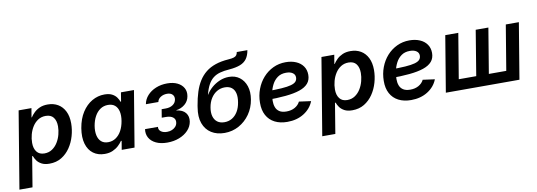

<svg xmlns="http://www.w3.org/2000/svg" viewBox="-80 -1177 5115 1829"><g transform="rotate(-10 2477.5 -262.0)"><path d="M-13.7 204.1 109.9 -541H233.9L219.2 -453.6H222.7Q236.8 -475.6 259.3 -497.6Q281.7 -519.5 314.2 -533.9Q346.7 -548.3 391.1 -548.3Q447.8 -548.3 490.5 -523.2Q533.2 -498 557.4 -449.7Q581.5 -401.4 581.5 -332.5Q581.5 -272.5 564.2 -211.7Q546.9 -150.9 512.9 -100.8Q479 -50.8 429 -20.3Q378.9 10.3 312.5 10.3Q266.1 10.3 236.6 -5.6Q207 -21.5 190.9 -44.4Q174.8 -67.4 167.5 -88.9H161.1L112.8 204.1ZM281.7 -94.2Q324.7 -94.2 356.9 -116Q389.2 -137.7 410.6 -172.6Q432.1 -207.5 442.6 -248.3Q453.1 -289.1 453.1 -326.7Q453.1 -380.4 428.7 -412.4Q404.3 -444.3 354 -444.3Q312 -444.3 279.8 -423.6Q247.6 -402.8 226.1 -368.9Q204.6 -335 193.6 -294.4Q182.6 -253.9 182.6 -213.4Q182.6 -158.7 207.8 -126.5Q232.9 -94.2 281.7 -94.2Z M847.2 10.3Q782.2 10.3 736.8 -23.2Q691.4 -56.6 672.9 -119.4Q654.3 -182.1 668.5 -270Q683.6 -359.4 723.6 -421.4Q763.7 -483.4 820.1 -515.9Q876.5 -548.3 939.9 -548.3Q985.8 -548.3 1013.9 -533.4Q1042 -518.6 1057.6 -496.6Q1073.2 -474.6 1080.1 -453.6H1085.4L1099.6 -541H1225.6L1135.7 0H1011.7L1025.9 -85H1019Q1004.4 -63 981.2 -41.3Q958 -19.5 925 -4.6Q892.1 10.3 847.2 10.3ZM898.4 -94.2Q939.9 -94.2 972.7 -116.5Q1005.4 -138.7 1027.1 -178.2Q1048.8 -217.8 1057.6 -270.5Q1066.4 -323.2 1057.6 -362.3Q1048.8 -401.4 1023.4 -422.9Q998 -444.3 956.5 -444.3Q914.1 -444.3 881.3 -421.9Q848.6 -399.4 827.4 -360.4Q806.2 -321.3 797.4 -270.5Q789.1 -219.2 797.6 -179.2Q806.2 -139.2 831.5 -116.7Q856.9 -94.2 898.4 -94.2Z M1452.1 7.3Q1388.2 7.3 1343.5 -14.2Q1298.8 -35.6 1278.3 -72.5Q1257.8 -109.4 1264.6 -155.8H1389.6Q1385.7 -128.4 1408.2 -111.1Q1430.7 -93.8 1467.8 -93.8Q1494.1 -93.8 1515.6 -102.8Q1537.1 -111.8 1551 -127.7Q1564.9 -143.6 1567.9 -163.6Q1573.7 -196.8 1550 -216.1Q1526.4 -235.4 1481.4 -235.4H1440.4L1453.6 -315.4H1494.1Q1534.2 -315.4 1562 -334.2Q1589.8 -353 1594.7 -385.3Q1599.1 -414.1 1581.3 -432.6Q1563.5 -451.2 1528.8 -451.2Q1494.1 -451.2 1467 -434.1Q1439.9 -417 1434.6 -388.2H1314Q1322.3 -435.1 1355 -471.2Q1387.7 -507.3 1437.5 -527.8Q1487.3 -548.3 1546.9 -548.3Q1605 -548.3 1645.8 -528.3Q1686.5 -508.3 1705.6 -473.9Q1724.6 -439.5 1716.8 -395Q1709 -347.7 1673.1 -317.9Q1637.2 -288.1 1589.8 -281.7L1589.4 -279.3Q1650.9 -271.5 1678 -236.8Q1705.1 -202.1 1696.8 -151.9Q1689 -105.5 1655 -69.6Q1621.1 -33.7 1568.6 -13.2Q1516.1 7.3 1452.1 7.3Z M2006.3 11.7Q1931.6 11.7 1878.4 -22Q1825.2 -55.7 1802 -119.1Q1778.8 -182.6 1793.9 -272.5L1796.4 -289.6Q1808.1 -360.4 1826.7 -418.2Q1845.2 -476.1 1873.5 -521.2Q1901.9 -566.4 1941.9 -598.4Q1981.9 -630.4 2036.6 -648.9Q2091.3 -667.5 2163.1 -672.4Q2197.8 -674.8 2216.1 -680.9Q2234.4 -687 2242.2 -698.5Q2250 -710 2252.9 -727.5H2355.5Q2347.2 -677.2 2324.5 -645.8Q2301.8 -614.3 2260.5 -598.1Q2219.2 -582 2154.8 -576.7Q2102.1 -573.2 2063.2 -562.5Q2024.4 -551.8 1996.1 -529.5Q1967.8 -507.3 1947.3 -470Q1926.8 -432.6 1912.1 -375.5H1914.6Q1935.1 -410.2 1969.2 -440.2Q2003.4 -470.2 2046.9 -488.8Q2090.3 -507.3 2137.2 -507.3Q2197.3 -507.3 2239.7 -475.3Q2282.2 -443.4 2300.8 -387.5Q2319.3 -331.5 2307.1 -258.8Q2294.4 -180.7 2251.7 -119.6Q2209 -58.6 2145.3 -23.4Q2081.5 11.7 2006.3 11.7ZM2022.5 -89.4Q2063.5 -89.4 2096.2 -108.9Q2128.9 -128.4 2151.1 -165Q2173.3 -201.7 2181.6 -253.4Q2190.4 -304.7 2181.4 -341.1Q2172.4 -377.4 2147 -396.7Q2121.6 -416 2081.1 -416Q2039.6 -416 2005.1 -395.8Q1970.7 -375.5 1947 -338.4Q1923.3 -301.3 1915 -251Q1906.7 -202.6 1916.7 -166.3Q1926.8 -129.9 1953.6 -109.6Q1980.5 -89.4 2022.5 -89.4Z M2613.3 11.7Q2543 11.7 2491.7 -14.6Q2440.4 -41 2413.1 -91.3Q2385.7 -141.6 2386.7 -212.9Q2387.2 -282.7 2410.4 -344Q2433.6 -405.3 2474.9 -451.7Q2516.1 -498 2572 -524.7Q2627.9 -551.3 2693.8 -551.3Q2750 -551.3 2793.5 -532.7Q2836.9 -514.2 2861.6 -479.2Q2886.2 -444.3 2886.2 -396Q2886.2 -346.2 2858.4 -313.5Q2830.6 -280.8 2775.4 -262Q2720.2 -243.2 2637.9 -235.4Q2555.7 -227.5 2446.3 -227.5L2460.4 -309.1Q2552.7 -309.1 2612.3 -313.2Q2671.9 -317.4 2705.6 -326.9Q2739.3 -336.4 2753.2 -352.3Q2767.1 -368.2 2767.1 -392.1Q2767.1 -419.4 2743.9 -435.5Q2720.7 -451.7 2680.7 -451.7Q2631.3 -451.7 2598.1 -427.7Q2564.9 -403.8 2545.4 -366.2Q2525.9 -328.6 2517.6 -287.1Q2509.3 -245.6 2508.8 -210.4Q2508.3 -176.3 2518.6 -148.2Q2528.8 -120.1 2554 -103.8Q2579.1 -87.4 2622.6 -87.4Q2668.5 -87.4 2703.1 -106.9Q2737.8 -126.5 2753.9 -159.7L2869.1 -144Q2841.3 -73.2 2773.4 -30.8Q2705.6 11.7 2613.3 11.7Z M2915.5 204.1 3039.1 -541H3163.1L3148.4 -453.6H3151.9Q3166 -475.6 3188.5 -497.6Q3210.9 -519.5 3243.4 -533.9Q3275.9 -548.3 3320.3 -548.3Q3377 -548.3 3419.7 -523.2Q3462.4 -498 3486.6 -449.7Q3510.7 -401.4 3510.7 -332.5Q3510.7 -272.5 3493.4 -211.7Q3476.1 -150.9 3442.1 -100.8Q3408.2 -50.8 3358.2 -20.3Q3308.1 10.3 3241.7 10.3Q3195.3 10.3 3165.8 -5.6Q3136.2 -21.5 3120.1 -44.4Q3104 -67.4 3096.7 -88.9H3090.3L3042 204.1ZM3210.9 -94.2Q3253.9 -94.2 3286.1 -116Q3318.4 -137.7 3339.8 -172.6Q3361.3 -207.5 3371.8 -248.3Q3382.3 -289.1 3382.3 -326.7Q3382.3 -380.4 3357.9 -412.4Q3333.5 -444.3 3283.2 -444.3Q3241.2 -444.3 3209 -423.6Q3176.8 -402.8 3155.3 -368.9Q3133.8 -335 3122.8 -294.4Q3111.8 -253.9 3111.8 -213.4Q3111.8 -158.7 3137 -126.5Q3162.1 -94.2 3210.9 -94.2Z M3810.5 11.7Q3740.2 11.7 3689 -14.6Q3637.7 -41 3610.4 -91.3Q3583 -141.6 3584 -212.9Q3584.5 -282.7 3607.7 -344Q3630.9 -405.3 3672.1 -451.7Q3713.4 -498 3769.3 -524.7Q3825.2 -551.3 3891.1 -551.3Q3947.3 -551.3 3990.7 -532.7Q4034.2 -514.2 4058.8 -479.2Q4083.5 -444.3 4083.5 -396Q4083.5 -346.2 4055.7 -313.5Q4027.8 -280.8 3972.7 -262Q3917.5 -243.2 3835.2 -235.4Q3752.9 -227.5 3643.6 -227.5L3657.7 -309.1Q3750 -309.1 3809.6 -313.2Q3869.1 -317.4 3902.8 -326.9Q3936.5 -336.4 3950.4 -352.3Q3964.4 -368.2 3964.4 -392.1Q3964.4 -419.4 3941.2 -435.5Q3918 -451.7 3877.9 -451.7Q3828.6 -451.7 3795.4 -427.7Q3762.2 -403.8 3742.7 -366.2Q3723.1 -328.6 3714.8 -287.1Q3706.5 -245.6 3706.1 -210.4Q3705.6 -176.3 3715.8 -148.2Q3726.1 -120.1 3751.2 -103.8Q3776.4 -87.4 3819.8 -87.4Q3865.7 -87.4 3900.4 -106.9Q3935.1 -126.5 3951.2 -159.7L4066.4 -144Q4038.6 -73.2 3970.7 -30.8Q3902.8 11.7 3810.5 11.7Z M4236.8 -541H4362.8L4290.5 -105H4459.5L4531.2 -541H4653.8L4581.5 -105H4750L4822.3 -541H4948.7L4858.9 0H4147Z"/></g></svg>

Font: Inter 17pt SemiBold
Style: Italic
Weight: 600
Italic angle: -9.3988°
Version: Version 4.001;git-66647c0bb